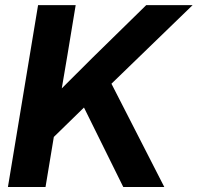

<svg xmlns="http://www.w3.org/2000/svg" viewBox="-20 -748 790 768"><path d="M11.7 0 132.3 -727.5H282.7L249.5 -526.4L227.1 -394.5Q257.8 -425.3 288.6 -455.8Q319.3 -486.3 350.6 -517.6L564.9 -727.5H750.5L425.8 -413.1L637.2 0H473.1L315.9 -317.9L195.3 -200.2L162.1 0Z"/></svg>

Font: Inter Display
Style: Bold Italic
Weight: 700
Italic angle: -9.39999°
Designer: Rasmus Andersson
Foundry: rsms
Version: Version 4.000;git-a52131595